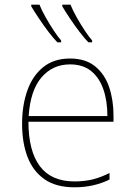

<svg xmlns="http://www.w3.org/2000/svg" viewBox="-20 -787 570 817"><path d="M297 10Q218 10 169 -24.5Q120 -59 97 -119.5Q74 -180 74 -260Q74 -338 96 -401Q118 -464 163.5 -501Q209 -538 278 -538Q344 -538 385 -504.5Q426 -471 444.5 -416Q463 -361 463 -295V-269H101Q101 -145 149.5 -80Q198 -15 297 -15Q339 -15 374 -23.5Q409 -32 446 -51V-23Q379 10 297 10ZM437 -293Q437 -357 420 -406.5Q403 -456 368 -484.5Q333 -513 278 -513Q204 -513 156.5 -457.5Q109 -402 102 -293ZM356 -607Q341 -622 319.5 -650Q298 -678 278 -708Q258 -738 245 -760V-767H280Q289 -744 306.5 -713Q324 -682 342 -655Q360 -628 372 -615V-607ZM224 -607Q209 -622 187.5 -650Q166 -678 146 -708Q126 -738 113 -760V-767H148Q157 -744 174.5 -713Q192 -682 210 -655Q228 -628 240 -615V-607Z"/></svg>

Font: Noto Sans Mono Condensed Thin
Style: Regular
Weight: 100
Width: 3
Designer: Monotype Design Team
Foundry: Monotype Imaging Inc.
Version: Version 2.014; ttfautohint (v1.8.4.7-5d5b)